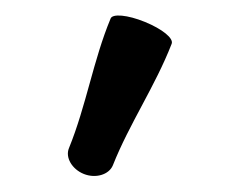

<svg xmlns="http://www.w3.org/2000/svg" viewBox="-20 -1000 288 245"><path d="M124 -789C145 -842 178 -890 199 -944C202 -951 187 -963 165 -972C143 -981 123 -983 121 -976C99 -923 90 -865 68 -811C63 -799 72 -784 87 -778C102 -772 119 -777 124 -789Z"/></svg>

Font: Nupuram Expanded Light
Style: Regular
Weight: 300
Width: 7
Designer: Santhosh Thottingal (santhosh.thottingal@gmail.com)
Foundry: SMC
Version: Version 1.000